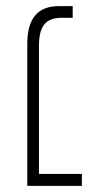

<svg xmlns="http://www.w3.org/2000/svg" viewBox="-20 -606 320 626"><path d="M69 0H247V-39H107V-455C107 -522 129 -548 182 -548H217V-586H172C104 -586 69 -547 69 -463Z"/></svg>

Font: Noto Sans Hebrew Condensed ExtraLight
Style: Regular
Weight: 200
Width: 3
Designer: Monotype Design Team
Foundry: Monotype Imaging Inc.
Version: Version 2.004